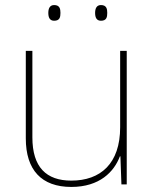

<svg xmlns="http://www.w3.org/2000/svg" viewBox="-20 -729 613 759"><path d="M171 -678C171 -661 176 -647 194 -647C216 -647 219 -661 219 -678C219 -694 216 -709 194 -709C176 -709 171 -694 171 -678ZM356 -678C356 -661 361 -647 379 -647C401 -647 404 -661 404 -678C404 -694 401 -709 379 -709C361 -709 356 -694 356 -678ZM481 -528H455V-226C455 -82 377 -15 262 -15C163 -15 108 -68 108 -186V-528H82V-182C82 -57 144 10 262 10C374 10 431 -50 454 -111H456L460 0H481Z"/></svg>

Font: Noto Sans Gujarati UI Thin
Style: Regular
Weight: 100
Designer: Jelle Bosma - Monotype Design Team, Universal Thirst
Foundry: Monotype Imaging Inc.
Version: Version 2.106